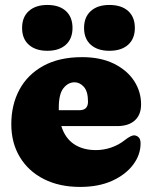

<svg xmlns="http://www.w3.org/2000/svg" viewBox="-20 -722 600 756"><path d="M535.5 -311Q535.5 -270 510.8 -247.8Q486 -225.5 441.5 -225.5H221.5Q236.5 -177.5 271.8 -154.2Q307 -131 357.5 -131Q388 -131 417.5 -141Q447 -151 471 -170Q496.5 -190 509 -189Q518 -188.5 525.8 -181.5Q533.5 -174.5 533.5 -157Q533.5 -112.5 504.2 -73.5Q475 -34.5 421.8 -10.2Q368.5 14 295.5 14Q213.5 14 152.5 -17Q91.5 -48 58 -103.8Q24.5 -159.5 24.5 -233Q24.5 -309.5 56.5 -369Q88.5 -428.5 150.8 -462.8Q213 -497 303.5 -497Q376 -497 428 -471.5Q480 -446 507.8 -403.8Q535.5 -361.5 535.5 -311ZM211.5 -298.5Q211.5 -293 211.5 -288H292.5Q326.5 -288 326.5 -321.5Q326.5 -362 310.2 -380Q294 -398 273.5 -398Q248.5 -398 230 -375Q211.5 -352 211.5 -298.5ZM166.5 -522Q120.5 -522 93.8 -545.5Q67 -569 67 -612Q67 -655 93.8 -678.8Q120.5 -702.5 166.5 -702.5Q213 -702.5 239.2 -678.8Q265.5 -655 265.5 -612Q265.5 -569.5 239.2 -545.8Q213 -522 166.5 -522ZM410.5 -522Q364.5 -522 337.8 -545.5Q311 -569 311 -612Q311 -655 337.8 -678.8Q364.5 -702.5 410.5 -702.5Q458 -702.5 484.5 -678.8Q511 -655 511 -612Q511 -569.5 484.5 -545.8Q458 -522 410.5 -522Z"/></svg>

Font: Fraunces 9pt S100 Black
Style: Regular
Weight: 900
Version: Version 1.000; ttfautohint (v1.8.3)